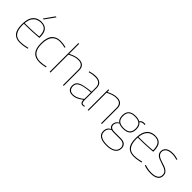

<svg xmlns="http://www.w3.org/2000/svg" viewBox="178 -2030 3490 3490"><g transform="rotate(45 1922.5 -285.0)"><path d="M250 10Q155 10 101 -50.5Q47 -111 47 -250Q47 -361 77.5 -424Q108 -487 159 -513.5Q210 -540 271 -540Q359 -540 404 -489.5Q449 -439 449 -325Q449 -321 448.5 -314.5Q448 -308 448 -304Q425 -302 371 -298Q317 -294 239.5 -290.5Q162 -287 68 -287Q68 -280 67.5 -273Q67 -266 67 -259Q67 -166 89.5 -111.5Q112 -57 153 -33Q194 -9 251 -9Q303 -9 352.5 -17.5Q402 -26 434 -35L439 -16Q406 -7 355.5 1.5Q305 10 250 10ZM69 -305Q156 -305 232 -308Q308 -311 360.5 -315Q413 -319 428 -321Q428 -427 390 -474Q352 -521 271 -521Q228 -521 184.5 -503Q141 -485 109.5 -438.5Q78 -392 69 -305ZM243 -596 380 -790H405L266 -596Z M535 -256Q535 -403 594 -471.5Q653 -540 762 -540Q793 -540 832 -535Q871 -530 903 -521L899 -502Q868 -510 830 -515.5Q792 -521 760 -521Q663 -521 609 -455.5Q555 -390 555 -253Q555 -128 607.5 -68.5Q660 -9 758 -9Q792 -9 833.5 -15Q875 -21 908 -29L912 -10Q879 -2 836.5 4Q794 10 757 10Q648 10 591.5 -54.5Q535 -119 535 -256Z M1016 0V-740H1036V-483Q1085 -507 1132 -523.5Q1179 -540 1236 -540Q1303 -540 1340.5 -505.5Q1378 -471 1378 -401V0H1358V-401Q1358 -457 1327.5 -489Q1297 -521 1232 -521Q1179 -521 1132.5 -504.5Q1086 -488 1036 -462V0Z M1481 -112Q1481 -176 1520 -209Q1559 -242 1632.5 -258Q1706 -274 1811 -285V-394Q1811 -454 1776 -487Q1741 -520 1670 -520Q1639 -520 1602.5 -515Q1566 -510 1524 -497L1518 -516Q1599 -540 1669 -540Q1744 -540 1787 -504Q1830 -468 1830 -394V-78Q1830 -38 1841.5 -23.5Q1853 -9 1874 -9Q1889 -9 1906 -16L1912 1Q1901 6 1891.5 8Q1882 10 1873 10Q1809 10 1809 -76Q1774 -45 1721 -17.5Q1668 10 1603 10Q1548 10 1514.5 -20.5Q1481 -51 1481 -112ZM1501 -117Q1501 -64 1529 -36.5Q1557 -9 1604 -9Q1660 -9 1714 -35Q1768 -61 1811 -99V-266Q1722 -259 1652 -245Q1582 -231 1541.5 -201.5Q1501 -172 1501 -117Z M1996 0V-530H2016V-483Q2065 -507 2112 -523.5Q2159 -540 2216 -540Q2283 -540 2320.5 -505.5Q2358 -471 2358 -401V0H2338V-401Q2338 -457 2307.5 -489Q2277 -521 2212 -521Q2159 -521 2112.5 -504.5Q2066 -488 2016 -462V0Z M2690 -210Q2620 -210 2577 -234Q2548 -216 2532 -191.5Q2516 -167 2516 -137Q2516 -102 2541.5 -81.5Q2567 -61 2624 -61H2786Q2927 -61 2927 63Q2927 136 2865.5 178Q2804 220 2691 220Q2579 220 2522 183Q2465 146 2465 70Q2465 31 2482 -1.5Q2499 -34 2543 -56Q2496 -79 2496 -135Q2496 -202 2563 -243Q2508 -283 2508 -375Q2508 -540 2690 -540Q2761 -540 2804 -515Q2830 -560 2893 -560Q2907 -560 2922 -558L2921 -538Q2910 -540 2893 -540Q2844 -540 2819 -505Q2871 -465 2871 -375Q2871 -292 2826.5 -251Q2782 -210 2690 -210ZM2690 -229Q2773 -229 2812 -264.5Q2851 -300 2851 -375Q2851 -451 2812 -486Q2773 -521 2690 -521Q2606 -521 2567 -486Q2528 -451 2528 -375Q2528 -300 2567 -264.5Q2606 -229 2690 -229ZM2485 69Q2485 137 2537.5 169Q2590 201 2691 201Q2796 201 2851.5 164.5Q2907 128 2907 62Q2907 12 2875.5 -14.5Q2844 -41 2786 -41H2623Q2587 -41 2561 -49Q2519 -28 2502 2.5Q2485 33 2485 69Z M3176 10Q3081 10 3027 -50.5Q2973 -111 2973 -250Q2973 -361 3003.5 -424Q3034 -487 3085 -513.5Q3136 -540 3197 -540Q3285 -540 3330 -489.5Q3375 -439 3375 -325Q3375 -321 3374.5 -314.5Q3374 -308 3374 -304Q3351 -302 3297 -298Q3243 -294 3165.5 -290.5Q3088 -287 2994 -287Q2994 -280 2993.5 -273Q2993 -266 2993 -259Q2993 -166 3015.5 -111.5Q3038 -57 3079 -33Q3120 -9 3177 -9Q3229 -9 3278.5 -17.5Q3328 -26 3360 -35L3365 -16Q3332 -7 3281.5 1.5Q3231 10 3176 10ZM2995 -305Q3082 -305 3158 -308Q3234 -311 3286.5 -315Q3339 -319 3354 -321Q3354 -427 3316 -474Q3278 -521 3197 -521Q3154 -521 3110.5 -503Q3067 -485 3035.5 -438.5Q3004 -392 2995 -305Z M3442 -22 3450 -40Q3481 -27 3528.5 -18.5Q3576 -10 3622 -10Q3703 -10 3748.5 -39.5Q3794 -69 3794 -124Q3794 -181 3754.5 -209.5Q3715 -238 3635 -261Q3589 -275 3550 -292Q3511 -309 3487.5 -337Q3464 -365 3464 -410Q3464 -467 3510 -503.5Q3556 -540 3647 -540Q3685 -540 3722 -533Q3759 -526 3784 -517L3777 -499Q3753 -507 3718 -513.5Q3683 -520 3647 -520Q3567 -520 3525.5 -489.5Q3484 -459 3484 -410Q3484 -372 3506.5 -347Q3529 -322 3565.5 -306.5Q3602 -291 3643 -279Q3697 -264 3735 -245Q3773 -226 3793.5 -197.5Q3814 -169 3814 -124Q3814 -59 3763.5 -24.5Q3713 10 3622 10Q3573 10 3523 1.5Q3473 -7 3442 -22Z"/></g></svg>

Font: Georama Thin
Style: Regular
Weight: 100
Designer: Jean-Baptiste Levee
Foundry: Production Type
Version: Version 1.000